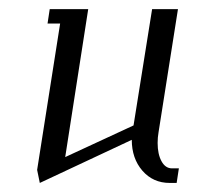

<svg xmlns="http://www.w3.org/2000/svg" viewBox="-20 -404 438 424"><path d="M62 -28.8 112.8 -352.1H85L89.8 -383.8H174.8L124 -57.1L274.9 -127L315.9 -383.8H373L330.1 -111.8Q328.1 -100.6 328.1 -88.4Q328.1 -63.5 336.7 -47.9Q345.2 -32.2 359.9 -32.2H375L370.1 0H355Q317.9 0 294.4 -27.1Q271 -54.2 271 -95.2L67.9 0Z"/></svg>

Font: Gawaa
Style: Italic
Weight: 400
Designer: T. Christopher White
Version: Version 1.0